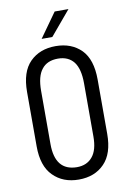

<svg xmlns="http://www.w3.org/2000/svg" viewBox="-96 -936 671 1002"><g transform="rotate(-10 239.0 -435.0)"><path d="M51.8 -201.2V-489.3Q51.8 -595.7 103.5 -647.5Q155.3 -699.2 239.3 -699.2Q323.2 -699.2 375 -647.5Q425.8 -595.7 425.8 -489.3V-201.2Q425.8 -96.7 375 -44.9Q324.2 7.8 239.3 7.8Q155.3 7.8 103.5 -44.9Q51.8 -96.7 51.8 -201.2ZM352.5 -200.2V-482.4Q352.5 -558.6 324.2 -595.7Q294.9 -632.8 240.2 -632.8Q182.6 -632.8 154.3 -595.7Q125 -559.6 125 -482.4V-200.2Q125 -58.6 240.2 -57.6Q293.9 -57.6 323.2 -93.8Q352.5 -128.9 352.5 -200.2ZM266.6 -877.9H339.8L231.4 -749H174.8Z"/></g></svg>

Font: Dinish Condensed
Style: Regular
Weight: 400
Width: 3
Designer: Bert Driehuis
Foundry: Playbeing
Version: Version 3.006; git-39231f3c-release